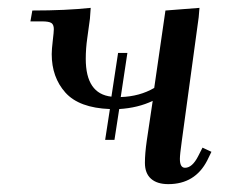

<svg xmlns="http://www.w3.org/2000/svg" viewBox="-20 -466 582 493"><path d="M58.1 -411.1 63 -439Q149.4 -439 212.9 -445.8L210.9 -418L204.1 -368.2Q200.2 -341.3 200.2 -314.9Q200.2 -225.1 266.1 -217.8L283.2 -330.1H307.1L290 -216.8Q338.4 -218.3 376 -240.2L404.8 -439L492.2 -445.8L490.2 -421.9L446.8 -104Q441.9 -68.8 441.9 -58.1Q441.9 -35.2 455.1 -35.2Q473.6 -35.2 488.8 -64.9L500 -86.9L522.9 -76.2L512.2 -54.2Q481 6.8 412.1 6.8Q383.3 6.8 367.7 -7.1Q352.1 -21 352.1 -47.9Q352.1 -71.8 356.9 -105L372.1 -207Q334.5 -189 286.1 -186L273.9 -106.9H250L262.2 -186Q183.1 -189 147.9 -228.3Q112.8 -267.6 112.8 -327.1Q112.8 -338.9 115.5 -361.6Q118.2 -384.3 118.2 -391.1Q118.2 -402.8 111.8 -407Q105.5 -411.1 87.9 -411.1Z"/></svg>

Font: Dihjauti
Style: Bold Italic
Weight: 700
Italic angle: -9°
Designer: T. Christopher White
Version: Version 3.0.0